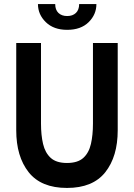

<svg xmlns="http://www.w3.org/2000/svg" viewBox="-20 -912 660 946"><path d="M310 14Q182.5 14 121.2 -63.5Q60 -141 60 -270V-700H182V-303Q182 -246.5 192.2 -202.8Q202.5 -159 230 -134Q257.5 -109 310 -109Q363 -109 390.5 -134Q418 -159 428 -202.8Q438 -246.5 438 -303V-700H560V-270Q560 -141 498.8 -63.5Q437.5 14 310 14ZM311 -765Q244.5 -765 205.8 -802.8Q167 -840.5 167 -892H252Q252 -863.5 268 -848.2Q284 -833 311 -833Q338 -833 354 -848.2Q370 -863.5 370 -892H455Q455 -840.5 416.8 -802.8Q378.5 -765 311 -765Z"/></svg>

Font: Cabin Condensed
Style: Bold
Weight: 700
Width: 3
Designer: Pablo Impallari
Foundry: Pablo Impallari. http://www.impallari.com Igino Marini. http://www.ikern.com
Version: Version 3.001; ttfautohint (v1.8.3)